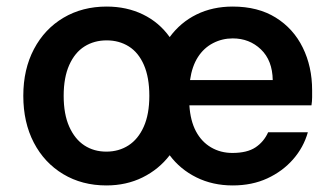

<svg xmlns="http://www.w3.org/2000/svg" viewBox="-20 -553 1018 585"><path d="M304 12Q230 12 172.5 -22.5Q115 -57 83 -118.5Q51 -180 51 -261Q51 -342 83.5 -403.5Q116 -465 173.5 -499Q231 -533 305 -533Q366 -533 415.5 -509Q465 -485 497 -440Q530 -485 579 -509Q628 -533 689 -533Q766 -533 820 -499.5Q874 -466 902.5 -408Q931 -350 931 -278Q931 -268 931 -256.5Q931 -245 929 -232H557Q560 -185 577 -153Q594 -121 623 -104Q652 -87 688 -87Q733 -87 758.5 -104Q784 -121 797 -150H918Q905 -104 873 -67.5Q841 -31 794.5 -9.5Q748 12 689 12Q628 12 578.5 -12.5Q529 -37 497 -80Q464 -37 414.5 -12.5Q365 12 304 12ZM304 -91Q342 -91 371.5 -110Q401 -129 418 -167Q435 -205 435 -261Q435 -317 418.5 -355Q402 -393 372.5 -411.5Q343 -430 305 -430Q267 -430 237.5 -411.5Q208 -393 191 -355Q174 -317 174 -261Q174 -205 191 -167Q208 -129 237 -110Q266 -91 304 -91ZM559 -309H811Q810 -369 775 -402.5Q740 -436 689 -436Q657 -436 629 -421.5Q601 -407 583 -379Q565 -351 559 -309Z"/></svg>

Font: DM Sans 10pt SemiBold
Style: Regular
Weight: 600
Version: Version 4.004;gftools[0.9.30]